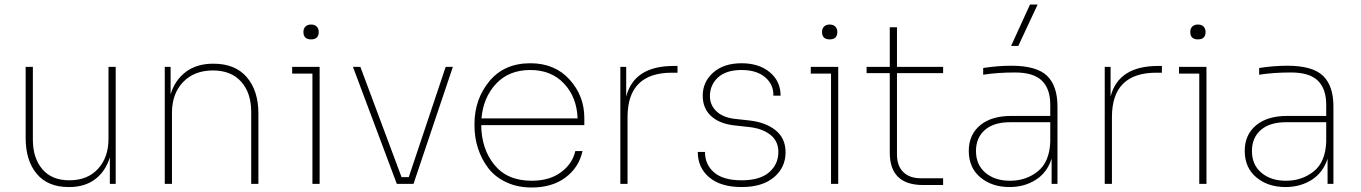

<svg xmlns="http://www.w3.org/2000/svg" viewBox="-20 -817 6046 853"><path d="M285 14Q192 14 143 -45Q94 -104 94 -204V-520H126V-196Q126 -115 168 -65.5Q210 -16 288 -16Q369 -16 415.5 -67Q462 -118 462 -200V-520H494V0H468V-118Q449 -56 403 -21Q357 14 287 14Z M712 0V-520H738V-398Q757 -461 805.5 -497.5Q854 -534 927 -534H929Q1025 -534 1076.5 -474Q1128 -414 1128 -312V0H1096V-320Q1096 -404 1051.5 -454Q1007 -504 926 -504Q843 -504 793.5 -452.5Q744 -401 744 -316V0Z M1328 -675Q1328 -690 1337 -699Q1346 -708 1362 -708Q1378 -708 1387 -699Q1396 -690 1396 -675Q1396 -642 1362 -642Q1328 -642 1328 -675ZM1368 0V-490H1278V-520H1400V0Z M1743 0 1548 -520H1581L1764 -30H1796L1960 -520H1992L1817 0Z M2342 16Q2279 16 2229 -7.5Q2179 -31 2149 -70.5Q2119 -110 2103.5 -158Q2088 -206 2088 -260V-266Q2088 -376 2154 -456Q2220 -536 2336 -536Q2445 -536 2510.5 -463.5Q2576 -391 2576 -293V-261H2118Q2119 -155 2176.5 -84.5Q2234 -14 2342 -14Q2421 -14 2472 -51.5Q2523 -89 2536 -146H2568Q2552 -73 2492.5 -28.5Q2433 16 2342 16ZM2336 -506Q2241 -506 2184 -445Q2127 -384 2119 -291H2546Q2543 -384 2486.5 -445Q2430 -506 2336 -506Z M2736 0V-520H2762V-388Q2797 -524 2973 -524H2990V-494H2965Q2768 -494 2768 -297V0Z M3275 14Q3182 14 3131 -29Q3080 -72 3080 -142H3112Q3112 -86 3152.5 -51Q3193 -16 3275 -16Q3356 -16 3397 -51.5Q3438 -87 3438 -142Q3438 -191 3401.5 -219Q3365 -247 3305 -253L3241 -260Q3175 -268 3138.5 -302Q3102 -336 3102 -392Q3102 -453 3148.5 -494.5Q3195 -536 3275 -536Q3352 -536 3400 -496Q3448 -456 3448 -392H3416Q3417 -442 3379 -474Q3341 -506 3275 -506Q3206 -506 3170 -473Q3134 -440 3134 -390Q3134 -350 3163 -322.5Q3192 -295 3244 -289L3308 -282Q3381 -274 3425.5 -238.5Q3470 -203 3470 -140Q3470 -73 3418.5 -29.5Q3367 14 3275 14Z M3632 -675Q3632 -690 3641 -699Q3650 -708 3666 -708Q3682 -708 3691 -699Q3700 -690 3700 -675Q3700 -642 3666 -642Q3632 -642 3632 -675ZM3672 0V-490H3582V-520H3704V0Z M4081 5Q3933 5 3933 -139V-492H3830V-520H3933V-696H3965V-520H4170V-492H3965V-131Q3965 -80 3993 -52.5Q4021 -25 4071 -25H4170V5Z M4472 -613 4556 -797H4590L4504 -613ZM4465 14Q4387 14 4335.5 -29Q4284 -72 4284 -147Q4284 -218 4334 -260Q4384 -302 4473 -302H4646V-352Q4646 -422 4609 -458.5Q4572 -495 4489 -495Q4411 -495 4348 -485V-515Q4413 -525 4473 -525Q4585 -525 4631.5 -480.5Q4678 -436 4678 -344V0H4652V-112Q4632 -50 4581.5 -18Q4531 14 4465 14ZM4467 -14Q4539 -14 4591 -56Q4643 -98 4646 -188V-274H4467Q4395 -274 4355.5 -239.5Q4316 -205 4316 -146Q4316 -85 4358 -49.5Q4400 -14 4467 -14Z M4888 0V-520H4914V-388Q4949 -524 5125 -524H5142V-494H5117Q4920 -494 4920 -297V0Z M5268 -675Q5268 -690 5277 -699Q5286 -708 5302 -708Q5318 -708 5327 -699Q5336 -690 5336 -675Q5336 -642 5302 -642Q5268 -642 5268 -675ZM5308 0V-490H5218V-520H5340V0Z M5691 14Q5613 14 5561.5 -29Q5510 -72 5510 -147Q5510 -218 5560 -260Q5610 -302 5699 -302H5872V-352Q5872 -422 5835 -458.5Q5798 -495 5715 -495Q5637 -495 5574 -485V-515Q5639 -525 5699 -525Q5811 -525 5857.5 -480.5Q5904 -436 5904 -344V0H5878V-112Q5858 -50 5807.5 -18Q5757 14 5691 14ZM5693 -14Q5765 -14 5817 -56Q5869 -98 5872 -188V-274H5693Q5621 -274 5581.5 -239.5Q5542 -205 5542 -146Q5542 -85 5584 -49.5Q5626 -14 5693 -14Z"/></svg>

Font: Sora Thin
Style: Regular
Weight: 32
Designer: Jonathan Barnbrook, Julián Moncada
Foundry: Barnbrook Fonts
Version: Version 2.000